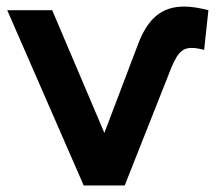

<svg xmlns="http://www.w3.org/2000/svg" viewBox="-20 -565 661 585"><path d="M298 -160 139 -534H2L235 0H360L495 -341C517 -399 532 -419 564 -419C574 -419 587 -417 602 -413L615 -534C587 -541 563 -545 541 -545C472 -545 429 -508 399 -426Z"/></svg>

Font: Talent
Style: Bold
Weight: 600
Designer: Mike Powis
Version: Version 1.001;hotconv 1.0.109;makeotfexe 2.5.65596